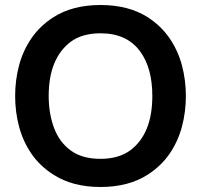

<svg xmlns="http://www.w3.org/2000/svg" viewBox="-20 -737 804 767"><path d="M381.5 10Q269.5 10 193 -39.5Q139 -74 105.5 -123Q72 -172 56.2 -231Q40.5 -290 40.5 -353.5Q40.5 -417 56.2 -476Q72 -535 105.5 -584Q139 -633 193 -668Q269.5 -717 381.5 -717Q493.5 -717 570.5 -668Q624 -633 657.5 -584Q691 -535 706.8 -476Q722.5 -417 722.5 -353.5Q722.5 -290 706.8 -231Q691 -172 657.5 -123Q624 -74 570.5 -39.5Q493.5 10 381.5 10ZM381.5 -102.5Q454 -102.5 500.5 -136.5Q588.5 -202.5 588.5 -353.5Q588.5 -464 541 -530Q488 -604 381.5 -604Q309 -604 263 -570.5Q174.5 -504 174.5 -353.5Q174.5 -284 195.5 -227Q216.5 -170 262 -136.2Q307.5 -102.5 381.5 -102.5Z"/></svg>

Font: Acari Sans
Style: Bold
Weight: 700
Designer: Alfredo Marco Pradil and Stefan Peev (font) & Cristiano Sobral (main changes)
Foundry: Alfredo Marco Pradil and Stefan Peev (font) & Cristiano Sobral (main changes)
Version: Version 1.063; ttfautohint (v1.8.3)